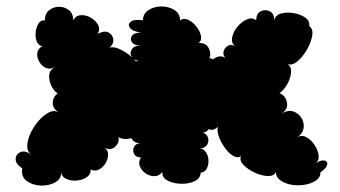

<svg xmlns="http://www.w3.org/2000/svg" viewBox="-20 -558 1053 595"><path d="M49 -36Q28 -50 28.5 -65Q29 -80 43 -86.5Q57 -93 77 -79Q64 -88 64.5 -106.5Q65 -125 75 -146Q85 -167 100.5 -184.5Q116 -202 132.5 -210Q149 -218 163 -209Q142 -222 143.5 -241Q145 -260 159 -268Q146 -277 138.5 -293.5Q131 -310 132.5 -325.5Q134 -341 150 -350Q135 -342 122.5 -347.5Q110 -353 102 -366Q94 -379 95.5 -393Q97 -407 111 -415Q99 -417 94 -429.5Q89 -442 90.5 -457.5Q92 -473 99 -484.5Q106 -496 119 -495Q119 -516 132.5 -526.5Q146 -537 163 -537Q180 -537 193.5 -526.5Q207 -516 207 -495Q215 -510 230.5 -511Q246 -512 261 -503.5Q276 -495 283.5 -481.5Q291 -468 283 -453Q303 -464 316 -457.5Q329 -451 331 -436.5Q333 -422 319 -410Q332 -415 352.5 -405Q373 -395 390 -380Q381 -390 387.5 -403.5Q394 -417 417 -417Q396 -417 389 -427Q382 -437 389 -447Q396 -457 417 -457Q390 -461 382.5 -472Q375 -483 385.5 -491Q396 -499 423 -495Q423 -516 440.5 -527Q458 -538 480.5 -538Q503 -538 520.5 -527Q538 -516 538 -495Q549 -503 562.5 -497Q576 -491 587.5 -477Q599 -463 602.5 -448Q606 -433 596 -425Q619 -425 627 -408.5Q635 -392 629 -377Q635 -378 640 -374Q648 -381 658.5 -383Q669 -385 679 -378Q670 -387 673 -398.5Q676 -410 686 -416Q696 -422 708 -415Q696 -425 699.5 -442.5Q703 -460 716 -475.5Q729 -491 745.5 -498Q762 -505 774 -495Q774 -516 788 -523Q802 -530 816 -523Q830 -516 830 -495Q833 -511 850.5 -516Q868 -521 889.5 -517.5Q911 -514 926 -503.5Q941 -493 938 -477Q951 -469 947.5 -447.5Q944 -426 930.5 -403Q917 -380 900 -366.5Q883 -353 869 -361Q883 -353 882 -335Q881 -317 871 -298.5Q861 -280 846 -269Q864 -263 869 -241.5Q874 -220 852 -205Q871 -218 887.5 -213Q904 -208 913.5 -193.5Q923 -179 921 -162Q919 -145 901 -132Q914 -141 929 -133Q944 -125 955 -108.5Q966 -92 967.5 -75Q969 -58 955 -50Q974 -63 985 -60.5Q996 -58 994 -47.5Q992 -37 973 -24Q973 -8 959 1.5Q945 11 924.5 14.5Q904 18 883.5 14.5Q863 11 849 1Q835 -9 835 -25Q829 -12 810 -12.5Q791 -13 769.5 -23Q748 -33 734.5 -47Q721 -61 727 -74Q716 -67 702.5 -75Q689 -83 677 -99.5Q665 -116 658.5 -134Q652 -152 655 -165Q641 -151 627 -158Q620 -148 609 -147Q622 -142 625 -130Q628 -118 621 -108Q614 -98 596 -98Q609 -99 617 -88Q625 -77 626 -62.5Q627 -48 621 -36Q615 -24 602 -23Q601 -5 583 3.5Q565 12 541.5 11.5Q518 11 500 2Q482 -7 483 -25Q473 -12 458.5 -12Q444 -12 431 -21Q418 -30 413 -43.5Q408 -57 417 -70Q401 -70 395.5 -81Q390 -92 395.5 -103Q401 -114 417 -114Q395 -114 387 -130Q364 -123 347 -133Q351 -116 336.5 -103Q322 -90 302 -101Q315 -94 315 -79.5Q315 -65 307 -52Q299 -39 286.5 -32.5Q274 -26 261 -33Q262 -18 249 -9Q236 0 218 1.5Q200 3 185.5 -3.5Q171 -10 170 -25Q170 -3 150.5 7.5Q131 18 106 17Q81 16 63 3Q45 -10 49 -36ZM417 -369Q403 -369 394 -375Q398 -372 401 -368Q408 -370 417 -369Z"/></svg>

Font: Rubik Bubbles
Style: Regular
Weight: 400
Designer: Hubert and Fischer, NaN
Foundry: Hubert and Fischer, NaN
Version: Version 2.200